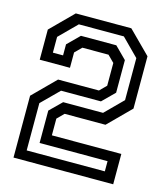

<svg xmlns="http://www.w3.org/2000/svg" viewBox="-106 -782 752 865"><g transform="rotate(15 270.0 -350.0)"><path d="M37.5 0V-288.5L140.5 -391.5H331L361.5 -422V-528L331 -558.5H209L178.5 -528V-456.5H37.5V-597L140.5 -700H399.5L502.5 -597V-353L399.5 -250H209L178.5 -219.5V-141.5H502.5V0ZM86.5 -46.5H451V-94H134V-245L189 -299H375L456 -380V-576L376.5 -656H166.5L86.5 -576V-502.5H134V-554L189 -608.5H354L408.5 -554V-402L352.5 -346.5H166.5L86.5 -267Z"/></g></svg>

Font: Tourney Medium
Style: Regular
Weight: 500
Designer: Tyler Finck
Foundry: Etcetera Type Co
Version: Version 1.015